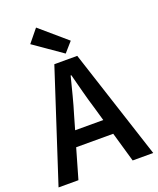

<svg xmlns="http://www.w3.org/2000/svg" viewBox="-161 -976 881 1071"><g transform="rotate(-20 279.0 -440.5)"><path d="M217 -348 194 -268H361L338 -348Q322 -400 307.5 -455Q293 -510 279 -564H275Q261 -509 247 -454.5Q233 -400 217 -348ZM-2 0 211 -654H347L560 0H438L387 -177H167L116 0ZM291 -688 123 -805 185 -881 342 -746Z"/></g></svg>

Font: Giro Sans Semibold
Style: Regular
Weight: 600
Designer: Paul D. Hunt
Foundry: Adobe Systems Incorporated
Version: Version 1.000;PS 1.0;hotconv 1.0.88;makeotf.lib2.5.647800